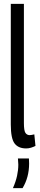

<svg xmlns="http://www.w3.org/2000/svg" viewBox="-20 -760 205 996"><path d="M104 -740V-122Q104 -82 112 -70.5Q120 -59 134 -59Q138 -59 143.5 -60Q149 -61 158 -63L164 -3Q154 2 141.5 6Q129 10 116 10Q75 10 55.5 -16Q36 -42 36 -114V-740ZM47 216Q62 182 68.5 152Q75 122 75 94Q75 86 74 78Q73 70 73 62H130Q130 68 130.5 74.5Q131 81 131 88Q131 160 97 216Z"/></svg>

Font: Georama ExtraCondensed
Style: Regular
Weight: 400
Width: 2
Designer: Jean-Baptiste Levee
Foundry: Production Type
Version: Version 1.000